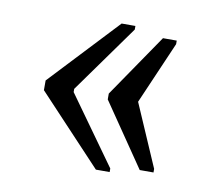

<svg xmlns="http://www.w3.org/2000/svg" viewBox="-57 -562 634 570"><g transform="rotate(10 259.5 -277.0)"><path d="M436 -475.1V-464.4L354.5 -276.4L436 -88.4V-77.6H394.5L264.6 -267.6V-285.2L394.5 -475.1ZM307.6 -496.6V-485.8L161.1 -281.2V-271.5L307.6 -66.9V-56.2H266.1L73.2 -261.7V-291L266.1 -496.6Z"/></g></svg>

Font: NoticiaText-Regular
Style: Regular
Weight: 400
Designer: JM Sole
Foundry: JM Sole
Version: Version 1.003